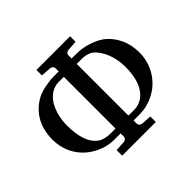

<svg xmlns="http://www.w3.org/2000/svg" viewBox="-155 -866 1061 1061"><g transform="rotate(-45 375.5 -335.0)"><path d="M283 -132C264 -132 236 -137 220 -146C167 -177 147 -247 147 -333C147 -387 160 -433 180 -469C198 -501 235 -536 283 -536H325V-132ZM426 -536H469C489 -536 517 -530 533 -517C577 -482 605 -411 605 -334C605 -303 602 -275 596 -250C582 -189 541 -132 469 -132H426ZM427 -602C427 -613 436 -622 448 -623L508 -627V-670H245V-627L305 -623C317 -622 326 -613 326 -602V-577H285C244 -577 187 -565 158 -550C87 -513 35 -443 35 -335C35 -256 68 -198 110 -159C147 -125 207 -93 275 -93H326V-68C326 -57 317 -48 305 -47L245 -43V0H508V-43L448 -47C436 -48 427 -57 427 -68V-93H478C542 -93 605 -124 641 -159C682 -198 716 -258 716 -335C716 -417 684 -476 641 -516C604 -550 531 -577 467 -577H427Z"/></g></svg>

Font: Veleka
Style: Regular
Weight: 400
Designer: Stefan Peev, Context Ltd, 2016; SIL International, 1997-2014.
Foundry: Stefan Peev, Context Ltd, 2016
Version: Version 1.000